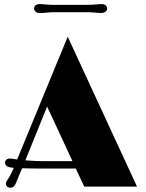

<svg xmlns="http://www.w3.org/2000/svg" viewBox="-20 -899 702 925"><path d="M8.3 -14.6C8.3 -3.9 17.1 5.4 29.3 5.4C43.9 5.4 52.2 -2.4 62.5 -30.8C66.9 -43.5 75.7 -62 86.4 -88.4C115.2 -87.4 153.8 -86.9 208.5 -86.9H345.2L385.7 0H640.1L306.2 -722.2L62.5 -130.4L58.6 -131.3C42.5 -134.3 31.7 -135.3 28.3 -135.3C14.6 -135.3 4.4 -128.4 4.4 -115.2C4.4 -104.5 13.2 -95.2 28.3 -92.8C33.2 -91.8 39.6 -90.8 46.4 -90.3C36.6 -67.4 28.8 -52.7 22.5 -42.5C13.7 -30.3 8.3 -21 8.3 -14.6ZM102.1 -126.5 207 -385.7 329.1 -122.6H186C167.5 -122.6 132.8 -124 102.1 -126.5ZM171.9 -835.9C185.5 -835.9 196.3 -837.4 208 -838.4C218.8 -839.8 231 -840.3 245.1 -840.3H397C412.6 -840.3 424.3 -839.8 435.1 -838.4C446.8 -837.4 456.1 -836.4 466.8 -836.4C485.8 -836.4 496.1 -846.2 496.1 -857.9C496.1 -871.1 485.8 -879.4 468.8 -879.4C458.5 -879.4 449.7 -878.4 440.4 -877.4C429.7 -876.5 411.6 -875.5 391.1 -875.5H241.2C226.6 -875.5 212.9 -876.5 201.2 -877.4C189.9 -878.4 180.7 -879.4 171.9 -879.4C155.3 -879.4 144 -871.1 144 -857.9C144 -846.2 156.2 -835.9 171.9 -835.9Z"/></svg>

Font: Limelight
Style: Regular
Weight: 400
Designer: Nicole Fally
Foundry: Nicole Fally
Version: Version 1.002